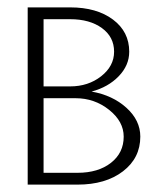

<svg xmlns="http://www.w3.org/2000/svg" viewBox="-20 -500 425 520"><path d="M55 0V-480H170Q242 -480 286 -447Q330 -414 330 -360Q330 -323 301.5 -293.5Q273 -264 228 -252Q285 -242 322.5 -208Q360 -174 360 -130Q360 -72 313 -36Q266 0 190 0ZM98 -32H190Q246 -32 280.5 -59Q315 -86 315 -130Q315 -171 275.5 -202.5Q236 -234 185 -234H98ZM98 -266H170Q219 -266 254 -293.5Q289 -321 289 -360Q289 -400 256 -424Q223 -448 170 -448H98Z"/></svg>

Font: Glametrix
Style: Light
Weight: 300
Designer: gluk
Foundry: gluk
Version: Version 0.40